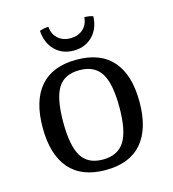

<svg xmlns="http://www.w3.org/2000/svg" viewBox="-99 -723 730 812"><g transform="rotate(-15 265.5 -317.0)"><path d="M171.5 -384.5Q143 -339 143 -235Q143 -131 171.5 -85Q200 -39 265 -39Q330 -39 359.5 -85Q389 -131 389 -235Q389 -339 360 -384.5Q331 -430 265.5 -430Q200 -430 171.5 -384.5ZM106.5 -55Q53 -117 53 -235Q53 -353 106.5 -414.5Q160 -476 265 -476Q370 -476 423.5 -414.5Q477 -353 477 -235Q477 -117 423.5 -55Q370 7 265 7Q160 7 106.5 -55ZM148 -634Q169 -641 187 -641Q189 -609 210.5 -589.5Q232 -570 265.5 -570Q299 -570 320.5 -589.5Q342 -609 344 -641Q366 -641 382 -635Q380 -581 347.5 -548.5Q315 -516 265 -516Q215 -516 183 -548.5Q151 -581 148 -634Z"/></g></svg>

Font: Caladea
Style: Regular
Weight: 400
Designer: Carolina Giovagnoli and Andres Torresi
Foundry: Carolina Giovagnoli and Andres Torresi
Version: Version 1.002